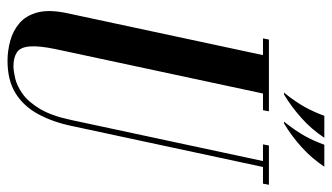

<svg xmlns="http://www.w3.org/2000/svg" viewBox="-208 -680 895 518"><g transform="rotate(90 239.0 -420.5)"><path d="M234.5 -739.8H229.5Q255.2 -772 268.6 -796.6Q282 -821.2 292 -848.5H351.2Q328.5 -814.2 298.1 -787Q267.8 -759.8 234.5 -739.8ZM312.5 -739.8H307.8Q333.2 -772 346.8 -796.6Q360.2 -821.2 370 -848.5H429.2Q406.5 -814.2 376.2 -787Q346 -759.8 312.5 -739.8ZM143 6.2Q117 6.2 90.1 -1Q63.2 -8.2 42.6 -25.5Q22 -42.8 13.4 -73.5Q4.8 -104.2 14.5 -152L128.2 -683H83.2L86.2 -699H279.8L276.8 -683H231.8L112 -123.5Q102.5 -77.5 104.9 -52.6Q107.2 -27.8 121.2 -18.8Q135.2 -9.8 158 -9.8Q170.5 -9.8 190.5 -14.4Q210.5 -19 232.4 -34.2Q254.2 -49.5 273.1 -81Q292 -112.5 303.2 -165.5L414 -683H369L372 -699H478L475 -683H430L319.2 -166.2Q308.5 -115.2 287.2 -76.2Q266 -37.2 231.2 -15.5Q196.5 6.2 143 6.2Z"/></g></svg>

Font: Emberly Black
Style: Italic
Weight: 900
Italic angle: -12°
Designer: Rajesh Rajput
Foundry: Rajesh Rajput
Version: Version 1.000